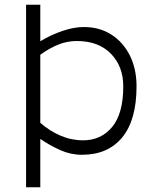

<svg xmlns="http://www.w3.org/2000/svg" viewBox="-20 -790 653 810"><path d="M90 0V-770H150V-616Q195 -643 243.5 -659.5Q292 -676 334 -676Q399.5 -676 449.5 -644.2Q499.5 -612.5 527.8 -556Q556 -499.5 556 -426Q556 -283.5 495.5 -210.2Q435 -137 326 -137Q278 -137 234 -156.8Q190 -176.5 150 -204V0ZM331 -198Q406 -198 453 -254.2Q500 -310.5 500 -426Q500 -510 447.8 -563.5Q395.5 -617 304 -617Q263.5 -617 225.2 -601.5Q187 -586 150 -559V-272Q189 -237.5 235 -217.8Q281 -198 331 -198Z"/></svg>

Font: Junction Light
Style: Regular
Weight: 300
Designer: Caroline Hadilaksono
Foundry: Caroline Hadilaksono, Tyler Finck, The League of Moveable Type
Version: Version 2.000; ttfautohint (v1.8.3)